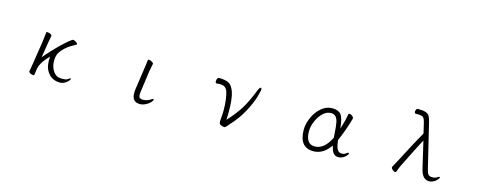

<svg xmlns="http://www.w3.org/2000/svg" viewBox="-33 -1368 5065 2040"><g transform="rotate(15 2500.0 -348.0)"><path d="M302 -114 341 -368Q347 -408 354 -474Q354 -478 364 -478Q380 -478 397.5 -469.5Q415 -461 415 -452V-449Q408 -415 399 -361L374 -205Q442 -286 516.5 -359.5Q591 -433 642 -468Q645 -470 651 -470Q665 -470 683.5 -457Q702 -444 702 -436Q702 -434 699 -432L669 -414Q629 -392 605 -373Q554 -330 532.5 -294Q511 -258 511 -202Q511 -137 544 -88.5Q577 -40 635 -40Q658 -40 674.5 -42Q691 -44 703 -53Q708 -57 716.5 -62Q725 -67 730 -67Q734 -67 734 -63Q734 -54 719.5 -37.5Q705 -21 681 -8Q657 5 630 5Q552 5 504.5 -49.5Q457 -104 457 -192Q457 -211 459 -234Q421 -198 393.5 -156.5Q366 -115 358 -76Q353 -53 347 -2Q347 2 337 2Q321 2 304 -6.5Q287 -15 287 -25V-27Z M1472 -469Q1473 -474 1481 -474Q1497 -474 1515.5 -463.5Q1534 -453 1534 -444V-441L1517 -354L1487 -136Q1483 -111 1483 -93Q1483 -63 1496.5 -55Q1510 -47 1530 -47Q1550 -47 1572.5 -53.5Q1595 -60 1611 -72Q1627 -84 1635 -84Q1640 -84 1640 -78Q1640 -63 1620 -43Q1600 -23 1569.5 -8.5Q1539 6 1509 6Q1422 6 1422 -93Q1422 -119 1426 -142L1458 -363Q1467 -417 1472 -469Z M2228 -439Q2228 -456 2235 -468Q2242 -480 2253 -480Q2320 -480 2359 -460.5Q2398 -441 2421.5 -372Q2445 -303 2445 -159Q2445 -109 2442 -71Q2519 -152 2572.5 -235.5Q2626 -319 2680 -457Q2687 -476 2695 -485.5Q2703 -495 2709 -495Q2712 -495 2714.5 -490.5Q2717 -486 2717 -476Q2717 -456 2695.5 -385.5Q2674 -315 2622.5 -219Q2571 -123 2486 -32Q2482 -28 2470 -13Q2456 1 2451.5 5.5Q2447 10 2439 10Q2431 10 2411 4Q2393 -1 2387 -10.5Q2381 -20 2381 -37Q2381 -45 2383 -69Q2388 -119 2388 -160Q2388 -219 2381 -274.5Q2374 -330 2362 -365Q2350 -395 2330 -407Q2310 -419 2278 -419Q2268 -419 2238 -417H2237Q2234 -417 2231 -423Q2228 -429 2228 -439Z M3421 13Q3263 13 3263 -184Q3263 -246 3293.5 -316Q3324 -386 3378.5 -433.5Q3433 -481 3499 -481Q3565 -481 3595 -445Q3625 -409 3636 -294Q3667 -391 3677 -457Q3679 -471 3691 -471Q3705 -471 3721 -458Q3737 -445 3737 -433L3736 -429Q3720 -369 3695 -299Q3670 -229 3644 -171Q3652 -96 3668 -70.5Q3684 -45 3707 -42L3717 -41Q3745 -41 3762 -55Q3779 -68 3788 -68Q3793 -68 3793 -62Q3793 -53 3779 -36.5Q3765 -20 3742 -7.5Q3719 5 3694 5Q3661 5 3640.5 -15.5Q3620 -36 3605 -99Q3563 -39 3517 -13Q3471 13 3421 13ZM3421 -40Q3524 -40 3594 -182Q3592 -201 3590 -237Q3586 -307 3578 -347Q3570 -387 3551 -407.5Q3532 -428 3499 -428Q3451 -428 3410.5 -389Q3370 -350 3345.5 -292Q3321 -234 3321 -182Q3321 -40 3421 -40Z M4760 -59Q4778 -71 4787 -71Q4792 -71 4792 -66Q4792 -56 4777 -39Q4762 -22 4738.5 -9.5Q4715 3 4691 3Q4654 3 4629 -22.5Q4604 -48 4590 -106L4521 -400Q4471 -307 4368 -99Q4354 -73 4343.5 -45.5Q4333 -18 4330 -9Q4326 1 4317 1Q4303 1 4287.5 -13Q4272 -27 4272 -39Q4272 -42 4273 -45Q4301 -93 4320 -131Q4431 -347 4503 -472L4476 -587Q4468 -619 4458 -632.5Q4448 -646 4431.5 -650Q4415 -654 4380 -654H4369Q4362 -654 4358.5 -659Q4355 -664 4355 -674Q4355 -688 4361.5 -698.5Q4368 -709 4377 -709Q4434 -709 4463 -699.5Q4492 -690 4504.5 -670Q4517 -650 4527 -610L4645 -121Q4655 -80 4666.5 -64.5Q4678 -49 4706 -47H4712Q4744 -47 4760 -59Z"/></g></svg>

Font: JyunsaiKaai Light
Style: Regular
Weight: 300
Designer: Fontworks Inc.
Version: Version 0.030;April 7, 2024;FontCreator 14.0.0.2901 64-bit